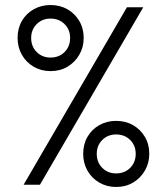

<svg xmlns="http://www.w3.org/2000/svg" viewBox="-20 -732 664 764"><path d="M74 3 485 -703H550L139 3ZM442 12V-42Q476 -42 498 -64Q520 -86 520 -120H574Q574 -83 556.5 -53Q539 -23 509.5 -5.5Q480 12 442 12ZM442 12Q405 12 375 -5.5Q345 -23 328 -53Q311 -83 311 -120H365Q365 -86 387 -64Q409 -42 442 -42ZM311 -120Q311 -158 328 -187.5Q345 -217 375 -234Q405 -251 442 -251V-197Q409 -197 387 -175Q365 -153 365 -120ZM520 -120Q520 -153 498 -175Q476 -197 442 -197V-251Q480 -251 509.5 -234Q539 -217 556.5 -187.5Q574 -158 574 -120ZM181 -449V-503Q215 -503 237 -525Q259 -547 259 -581H313Q313 -544 295.5 -514Q278 -484 248.5 -466.5Q219 -449 181 -449ZM181 -449Q144 -449 114 -466.5Q84 -484 67 -514Q50 -544 50 -581H104Q104 -547 126 -525Q148 -503 181 -503ZM50 -581Q50 -619 67 -648.5Q84 -678 114 -695Q144 -712 181 -712V-658Q148 -658 126 -636Q104 -614 104 -581ZM259 -581Q259 -614 237 -636Q215 -658 181 -658V-712Q219 -712 248.5 -695Q278 -678 295.5 -648.5Q313 -619 313 -581Z"/></svg>

Font: Akshar Light Light
Style: Regular
Weight: 300
Version: Version 1.100